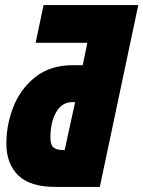

<svg xmlns="http://www.w3.org/2000/svg" viewBox="-20 -734 563 754"><path d="M5 -171Q5 -245 33 -315.5Q61 -386 119.5 -432Q178 -478 266 -478H305L323 -566H120L151 -714H523L372 0H196Q98 0 51.5 -45.5Q5 -91 5 -171ZM234 -145 275 -333H263Q224 -333 201 -294Q178 -255 178 -193Q178 -166 189.5 -155.5Q201 -145 226 -145Z"/></svg>

Font: Noto Sans UI CondBlack
Style: Italic
Weight: 900
Width: 3
Italic angle: -12°
Designer: Monotype Design Team
Foundry: Monotype Imaging Inc.
Version: Version 1.001